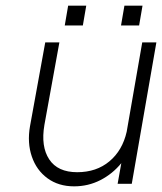

<svg xmlns="http://www.w3.org/2000/svg" viewBox="-20 -650 573 679"><path d="M420 -630H484L472 -560H408ZM221 -630H285L273 -560H209ZM137 -208Q124 -132 154 -86.5Q184 -41 253 -41Q321 -41 367 -79.5Q413 -118 428 -184L483 -500H533L446 0H396L409 -73Q378 -35 335 -13Q292 9 242 9Q187 9 148 -19.5Q109 -48 92.5 -96.5Q76 -145 86 -203L140 -500H190Z"/></svg>

Font: Overused Grotesk Light
Style: Italic
Weight: 300
Italic angle: -10°
Version: Version 0.003